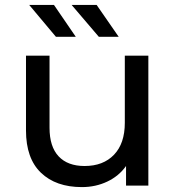

<svg xmlns="http://www.w3.org/2000/svg" viewBox="-20 -757 717 783"><path d="M585 -530V0H494V-80Q465 -39 417.5 -16.5Q370 6 314 6Q208 6 147 -52.5Q86 -111 86 -225V-530H182V-236Q182 -159 219 -119.5Q256 -80 325 -80Q401 -80 445 -126Q489 -172 489 -256V-530ZM99 -737H200L289 -607H208ZM272 -737H374L464 -607H383Z"/></svg>

Font: APTA Sans Medium
Style: Bold
Weight: 500
Version: Version 7.200